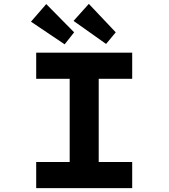

<svg xmlns="http://www.w3.org/2000/svg" viewBox="-20 -972 871 992"><path d="M167 0V-135H340V-565H167V-700H663V-565H490V-135H663V0ZM528 -745 360 -864 439 -952 578 -805ZM314 -743 140 -860 219 -951 363 -805Z"/></svg>

Font: Lexend Tera SemiBold
Style: Regular
Weight: 600
Version: Version 1.007